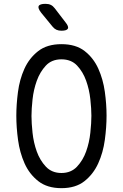

<svg xmlns="http://www.w3.org/2000/svg" viewBox="-20 -970 640 1000"><path d="M300 -69Q350 -69 381 -102Q412 -135 428.5 -181Q445 -227 450.5 -278.5Q456 -330 456 -367Q456 -403 450.5 -453.5Q445 -504 428.5 -550Q412 -596 381.5 -628.5Q351 -661 300 -661Q249 -661 218.5 -628Q188 -595 171.5 -549Q155 -503 149.5 -452.5Q144 -402 144 -366Q144 -329 149.5 -278Q155 -227 171.5 -181Q188 -135 219 -102Q250 -69 300 -69ZM300 10Q226 10 179.5 -26.5Q133 -63 108 -119Q83 -175 74 -241Q65 -307 65 -367Q65 -425 73.5 -490.5Q82 -556 107 -611.5Q132 -667 178.5 -703.5Q225 -740 300 -740Q375 -740 421 -704Q467 -668 492 -612.5Q517 -557 526 -492Q535 -427 535 -368Q535 -308 526 -241.5Q517 -175 491.5 -119Q466 -63 420 -26.5Q374 10 300 10ZM300 -810Q285 -810 274 -815Q263 -820 254 -831L195 -903Q176 -927 181.5 -938.5Q187 -950 217 -950Q233 -950 244.5 -944.5Q256 -939 265 -927L321 -854Q339 -832 333.5 -821Q328 -810 300 -810Z"/></svg>

Font: Maple Mono NL Light
Style: Regular
Weight: 300
Monospace: yes
Designer: subframe7536
Version: Version 7.000